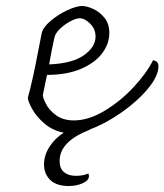

<svg xmlns="http://www.w3.org/2000/svg" viewBox="-20 -440 549 641"><path d="M280 -8V-7Q179 32 179 97Q179 123 194 135Q209 147 233 147Q259 147 275 139Q277 145 277 148Q277 162 256.5 171.5Q236 181 209 181Q169 181 148 161Q127 141 127 109Q127 78 145.5 49.5Q164 21 193 3Q156 -4 129 -27Q102 -50 87.5 -76Q73 -102 73 -114Q89 -171 108 -272L119 -328Q123 -348 148 -369.5Q173 -391 204 -405.5Q235 -420 254 -420Q269 -420 290.5 -410.5Q312 -401 328.5 -381Q345 -361 345 -330Q345 -294 321 -262Q297 -230 250 -210Q203 -190 137 -190L123 -123Q123 -114 133.5 -93Q144 -72 167.5 -55Q191 -38 227 -38Q275 -38 328 -69.5Q381 -101 425 -148Q469 -195 491 -239Q509 -236 509 -219Q509 -186 473.5 -143.5Q438 -101 384 -63.5Q330 -26 280 -8ZM162 -316Q152 -271 144 -225Q221 -228 260 -255.5Q299 -283 299 -318Q299 -343 281 -361Q263 -379 246 -379Q234 -379 215 -369Q196 -359 180.5 -344Q165 -329 162 -316Z"/></svg>

Font: Charmonman
Style: Regular
Weight: 400
Designer: Ekaluck Peanpanawate
Foundry: Cadson Demak Co.,Ltd.
Version: Version 1.000; ttfautohint (v1.6)